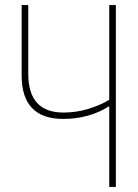

<svg xmlns="http://www.w3.org/2000/svg" viewBox="-20 -734 540 754"><path d="M435 0V-714H409V-342Q372 -320 325.5 -306Q279 -292 229 -292Q91 -292 91 -444V-714H65V-438Q65 -267 228 -267Q330 -267 409 -317V0Z"/></svg>

Font: Noto Sans Mono UI Condensed Thin
Style: Regular
Weight: 250
Width: 3
Designer: Monotype Design team
Foundry: Monotype Imaging Inc.
Version: 1.000